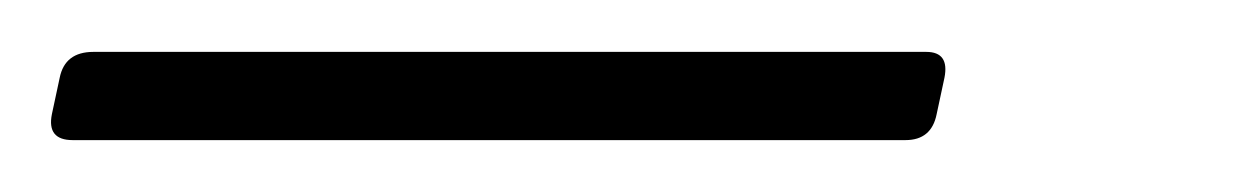

<svg xmlns="http://www.w3.org/2000/svg" viewBox="-86 55 478 74"><path d="M-58 109Q-68 109 -66 99L-63 85Q-61 75 -50 75H271Q280 75 278 85L275 99Q273 109 263 109Z"/></svg>

Font: Instrument Serif
Style: Italic
Weight: 400
Italic angle: -13°
Designer: Rodrigo Fuenzalida
Foundry: fragTYPE
Version: Version 1.000; ttfautohint (v1.8.4.7-5d5b);gftools[0.9.27]